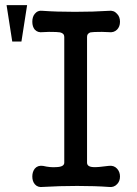

<svg xmlns="http://www.w3.org/2000/svg" viewBox="-20 -738 540 757"><path d="M408.2 -1Q428.7 2 441.4 -11.7Q453.1 -23.4 453.1 -42Q453.1 -60.5 441.4 -73.2Q428.7 -86.9 408.2 -84Q365.2 -78.1 348.6 -79.1Q323.2 -80.1 323.2 -96.7V-592.8Q323.2 -606.4 336.9 -610.4Q346.7 -612.3 381.8 -612.3L408.2 -611.3Q428.7 -608.4 441.4 -621.1Q453.1 -632.8 453.1 -652.3Q453.1 -671.9 441.4 -683.6Q428.7 -698.2 408.2 -695.3Q348.6 -691.4 275.4 -691.4Q201.2 -691.4 149.4 -695.3Q128.9 -698.2 117.2 -683.6Q107.4 -671.9 107.4 -652.3Q107.4 -632.8 117.2 -621.1Q128.9 -608.4 149.4 -611.3L172.9 -612.3Q207 -612.3 216.8 -610.4Q233.4 -606.4 233.4 -592.8V-96.7Q233.4 -80.1 202.1 -79.1Q178.7 -77.1 149.4 -84Q128.9 -86.9 117.2 -73.2Q107.4 -60.5 107.4 -42Q107.4 -23.4 117.2 -11.7Q128.9 2 149.4 -1Q213.9 -4.9 284.2 -4.9Q355.5 -4.9 408.2 -1ZM86.9 -717.8H5.9L28.3 -574.2H64.5Z"/></svg>

Font: GungsuhChe
Style: Regular
Weight: 400
Monospace: yes
Version: Version 2.21